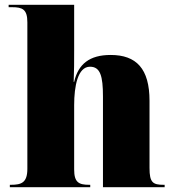

<svg xmlns="http://www.w3.org/2000/svg" viewBox="-20 -780 731 800"><path d="M21 0H356V-10H352C308 -10 289 -20 289 -74V-342C289 -421 304 -502 355 -502C398 -502 409 -463 409 -378V0H666V-10H662C617 -10 603 -19 603 -80V-360C603 -494 548 -551 441 -551C353 -551 306 -513 289 -439H287C289 -486 289 -524 289 -571V-760H16V-750H30C74 -750 94 -741 94 -687V-77C94 -19 70 -10 25 -10H21Z"/></svg>

Font: Noto Serif Display Black
Style: Regular
Weight: 900
Designer: Monotype Design Team
Foundry: Monotype Imaging Inc.
Version: Version 2.009